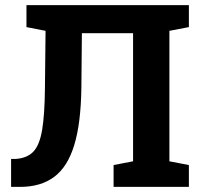

<svg xmlns="http://www.w3.org/2000/svg" viewBox="-20 -731 785 751"><path d="M23.4 0V-109.4H42.5Q86.9 -112.8 110.8 -138.2Q134.8 -163.6 144.8 -222.9Q154.8 -282.2 155.8 -387.2L158.2 -610.4L83.5 -625V-710.9H718.8V-625L642.6 -610.4V-100.1L718.8 -85.4V0H424.3V-85.4L500.5 -100.1V-601.1H300.3L298.3 -387.2Q296.4 -249 270.5 -163.8Q244.6 -78.6 192.1 -39.3Q139.6 0 58.6 0Z"/></svg>

Font: Roboto Slab
Style: Bold
Weight: 700
Designer: Google
Version: Version 2.000; ttfautohint (v1.8.1.43-b0c9)